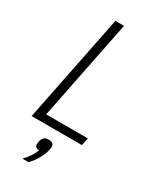

<svg xmlns="http://www.w3.org/2000/svg" viewBox="-231 -772 897 1078"><g transform="rotate(30 217.5 -232.5)"><path d="M39 0 179 -698H235L105 -49H375L365 0ZM190 67Q223 67 223 93Q223 104 220 117Q214 143 196.5 175Q179 207 153 233H113Q136 210 150 188Q164 166 172 146Q157 146 150 139Q143 132 143 122Q143 117 144 111Q145 105 147 97Q151 84 159.5 75.5Q168 67 190 67Z"/></g></svg>

Font: IBM Plex Sans Condensed Light
Style: Italic
Weight: 300
Width: 3
Italic angle: -11°
Designer: Mike Abbink, Paul van der Laan, Pieter van Rosmalen
Foundry: Bold Monday
Version: Version 1.3